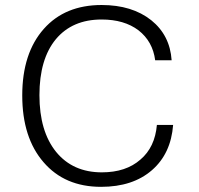

<svg xmlns="http://www.w3.org/2000/svg" viewBox="-20 -722 790 763"><path d="M603.5 -225.6Q595.7 -136.7 538.1 -87.9Q480.5 -37.1 384.8 -37.1Q269.5 -37.1 203.1 -118.2Q136.7 -200.2 136.7 -343.8Q136.7 -487.3 202.1 -566.4Q267.6 -644.5 383.8 -644.5Q473.6 -644.5 530.3 -601.6Q586.9 -557.6 596.7 -482.4H662.1Q655.3 -582 581.1 -641.6Q504.9 -702.1 383.8 -702.1Q238.3 -702.1 154.3 -607.4Q68.4 -510.7 68.4 -342.8Q68.4 -174.8 153.3 -77.1Q237.3 20.5 381.8 20.5Q507.8 20.5 584 -45.9Q659.2 -111.3 668 -225.6Z"/></svg>

Font: Dotum
Style: Regular
Weight: 400
Version: Version 2.21